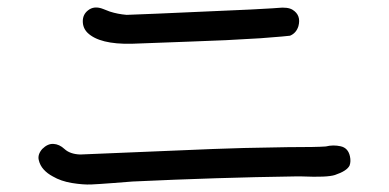

<svg xmlns="http://www.w3.org/2000/svg" viewBox="-20 -612 1040 513"><path d="M213.9 -524.4Q201.2 -537.1 201.2 -555.2Q201.2 -573.2 214.8 -584Q231.4 -597.7 255.9 -587.9Q271.5 -582 273.4 -581.1Q294.9 -574.2 318.4 -572.3Q332 -572.3 614.3 -585Q641.6 -585.9 708 -589.8Q711.9 -589.8 721.7 -590.8Q749 -593.8 761.7 -585.9Q785.2 -571.3 777.3 -542Q771.5 -523.4 754.9 -516.6Q751 -515.6 675.8 -509.8Q584 -503.9 491.2 -501Q334 -495.1 332 -495.1Q246.1 -493.2 213.9 -524.4ZM915 -194.3Q918 -180.7 914.1 -169.9Q907.2 -155.3 875 -144.5Q854.5 -137.7 787.1 -140.6Q771.5 -140.6 766.6 -140.6Q563.5 -137.7 334 -127Q320.3 -126 282.7 -123Q245.1 -120.1 223.6 -119.1Q202.1 -118.2 172.4 -123Q142.6 -127.9 121.1 -140.6Q106.4 -148.4 96.7 -159.2Q86.9 -169.9 83.5 -184.6Q80.1 -199.2 92.8 -213.9Q107.4 -228.5 123 -227.5Q138.7 -226.6 152.3 -213.9Q167 -200.2 194.3 -199.2L548.8 -213.9Q615.2 -216.8 748 -218.8Q828.1 -218.8 850.6 -220.7Q870.1 -225.6 890.1 -221.2Q910.2 -216.8 915 -194.3Z"/></svg>

Font: irohamaru Regular
Style: Regular
Weight: 400
Designer: [Source Han Sans]
Ryoko NISHIZUKA  (kana & ideographs); Paul D. Hunt (Latin, Greek & Cyrillic); Wenlong ZHANG  (bopomofo
Version: Version 1.00